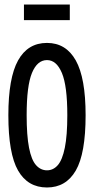

<svg xmlns="http://www.w3.org/2000/svg" viewBox="-20 -819 415 850"><path d="M188 11Q103 11 60 -64Q17 -139 17 -309Q17 -474 60 -551.5Q103 -629 188 -629Q272 -629 315.5 -551.5Q359 -474 359 -309Q359 -139 315.5 -64Q272 11 188 11ZM188 -65Q216 -65 236 -88Q256 -111 267 -165Q278 -219 278 -309Q278 -439 254 -496Q230 -553 188 -553Q145 -553 121.5 -496Q98 -439 98 -309Q98 -219 108.5 -165Q119 -111 139.5 -88Q160 -65 188 -65ZM86 -730V-799H289V-730Z"/></svg>

Font: Inconsolata Condensed SemiBold
Style: Regular
Weight: 600
Width: 3
Monospace: yes
Designer: Raph Levien, Cyreal, Brenton Simpson
Foundry: Raph Levien, Cyreal, Google
Version: Version 3.100; ttfautohint (v1.8.4.7-5d5b)